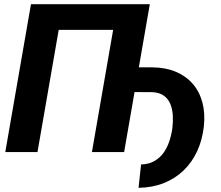

<svg xmlns="http://www.w3.org/2000/svg" viewBox="-20 -731 1064 923"><path d="M700.2 -710.9 576.7 0H421.9L523.9 -587.4H262.2L160.2 0H5.4L128.9 -710.9ZM557.1 -288.6 578.1 -407.7 714.8 -407.2Q778.3 -406.2 826.9 -385.3Q875.5 -364.3 907.5 -326.9Q939.5 -289.6 953.1 -237.8Q966.8 -186 960 -123.5Q952.6 -57.6 927.7 -3.9Q902.8 49.8 862.1 88.9Q821.3 127.9 766.8 149.4Q712.4 170.9 646 171.9L658.2 59.6Q694.8 58.6 721.7 43.5Q748.5 28.3 766.1 3.7Q783.7 -21 793.9 -51.8Q804.2 -82.5 808.6 -115.2Q812.5 -145 810.8 -175Q809.1 -205.1 799.3 -230Q789.6 -254.9 768.1 -270.8Q746.6 -286.6 710.4 -288.1Z"/></svg>

Font: Roboto ExtraBold
Style: Italic
Weight: 800
Designer: Christian Robertson
Foundry: Google
Version: Version 3.009; 2024